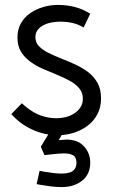

<svg xmlns="http://www.w3.org/2000/svg" viewBox="-20 -533 460 781"><path d="M244 -7H189L146 64L161 98Q177 96 191.5 94.5Q206 93 218 92Q230 91 241 91Q265 91 278 99Q291 107 291 129Q291 145 283.5 155Q276 165 262.5 169Q249 173 231 173Q216 173 198.5 171Q181 169 166.5 166.5Q152 164 141 162L129 216Q130 216 146 219Q162 222 185 225Q208 228 231 228Q281 228 314 202Q347 176 347 129Q347 89 320.5 61Q294 33 245 35Q240 36 234 36Q228 36 219 37ZM320 -421 347 -477Q325 -491 302.5 -499Q280 -507 258 -510Q236 -513 216 -513Q185 -513 156 -504.5Q127 -496 103 -479.5Q79 -463 65 -438Q51 -413 51 -380Q51 -346 65.5 -322.5Q80 -299 103.5 -282Q127 -265 155.5 -252.5Q184 -240 212.5 -228.5Q241 -217 264.5 -204Q288 -191 302.5 -173.5Q317 -156 317 -132Q317 -111 307 -96Q297 -81 281 -71Q265 -61 246.5 -56.5Q228 -52 211 -52Q184 -52 159 -59Q134 -66 111.5 -80Q89 -94 69 -113L26 -69Q61 -29 111 -6Q161 17 215 17Q248 17 279 7.5Q310 -2 335.5 -21Q361 -40 376 -68Q391 -96 391 -133Q391 -170 376.5 -196Q362 -222 338 -240Q314 -258 285.5 -271Q257 -284 229 -295Q201 -306 177 -318Q153 -330 138.5 -345Q124 -360 124 -382Q124 -399 133.5 -411.5Q143 -424 158.5 -431.5Q174 -439 192 -442Q210 -445 226 -445Q243 -445 260 -442.5Q277 -440 292.5 -434.5Q308 -429 320 -421Z"/></svg>

Font: Advent Pro Medium
Style: Regular
Weight: 500
Designer: VivaRado, Andreas Kalpakidis
Foundry: VivaRado, Andreas Kalpakidis
Version: Version 3.000